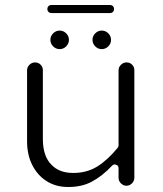

<svg xmlns="http://www.w3.org/2000/svg" viewBox="-20 -750 649 766"><path d="M251 -4Q202 -4 165 -28Q129 -51 108 -93Q88 -134 88 -186V-470Q88 -482 97.5 -491.5Q107 -501 120 -501Q133 -501 142 -492Q151 -483 151 -470V-196Q151 -126 186 -92Q217 -60 272 -60Q327 -60 368.5 -86Q410 -112 450 -161Q453 -165 453 -170V-470Q453 -482 462.5 -491.5Q472 -501 485 -501Q498 -501 507 -492Q516 -483 516 -470V-41Q516 -28 506.5 -18.5Q497 -9 484.5 -9Q472 -9 462.5 -18.5Q453 -28 453 -41V-79Q453 -85 449 -90Q448 -90 444 -92Q440 -94 438 -94Q432 -94 427 -89Q388 -47 344 -24Q305 -4 253 -4Q252 -4 251 -4ZM412 -565Q401 -554 386 -554Q371 -554 360 -565Q349 -576 349 -591Q349 -606 360 -617Q371 -628 386 -628Q401 -628 412 -617Q423 -606 423 -591Q423 -576 412 -565ZM244 -565Q233 -554 218 -554Q203 -554 192 -565Q181 -576 181 -591Q181 -606 192 -617Q203 -628 218 -628Q233 -628 244 -617Q255 -606 255 -591Q255 -576 244 -565ZM185 -698Q178 -698 173.5 -702.5Q169 -707 169 -714Q169 -721 173.5 -725.5Q178 -730 185 -730H419Q426 -730 430.5 -725.5Q435 -721 435 -714Q435 -707 430.5 -702.5Q426 -698 419 -698Z"/></svg>

Font: Kurewa Gothic CJK TC Regular
Style: Regular
Weight: 400
Designer: Max Yao
Foundry: Max-Everyday
Version: Version 1.071; ttfautohint (v1.8.3)